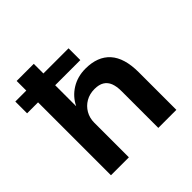

<svg xmlns="http://www.w3.org/2000/svg" viewBox="-182 -860 1015 1015"><g transform="rotate(-45 325.0 -352.5)"><path d="M85 0V-545H3V-633H85V-705H213V-633H401V-545H213V-388Q237 -437 283 -465.5Q329 -494 388 -494Q479 -494 526.5 -441Q574 -388 574 -281V0H439V-275Q439 -311 429.5 -335Q420 -359 399.5 -371.5Q379 -384 346 -384Q309 -384 280.5 -367.5Q252 -351 235.5 -322.5Q219 -294 219 -258V0Z"/></g></svg>

Font: Nunito Sans 8pt
Style: Bold
Weight: 700
Version: Version 3.101;gftools[0.9.27]